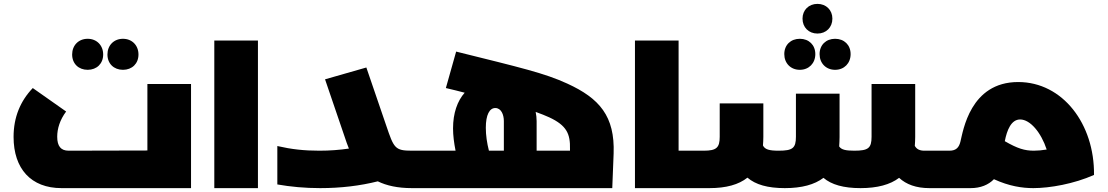

<svg xmlns="http://www.w3.org/2000/svg" viewBox="-20 -970 5711 990"><path d="M432 -610C479 -610 512 -642 512 -689C512 -736 479 -770 432 -770C385 -770 352 -736 352 -689C352 -642 385 -610 432 -610ZM614 -610C661 -610 694 -642 694 -689C694 -736 661 -770 614 -770C567 -770 534 -736 534 -689C534 -642 567 -610 614 -610ZM740 -537V-194L334 -193C294 -193 275 -216 275 -265C275 -307 289 -352 321 -395L149 -516C85 -449 50 -366 50 -264C50 -100 140 0 297 0H965V-537Z M1085 0H1310V-761H1085Z M2180 -193H2104C2016 -193 2011 -206 1971 -324L1869 -622L1656 -561L1758 -262C1764 -243 1771 -224 1779 -204C1732 -197 1682 -193 1627 -193C1548 -193 1484 -200 1410 -217V-19C1478 -7 1552 0 1631 0C1737 0 1837 -12 1928 -35C1973 -13 2030 0 2104 0H2180C2191 0 2200 -38 2200 -98C2200 -155 2191 -193 2180 -193Z M2905 -539C2787 -593 2670 -620 2332 -704L2279 -516C2313 -508 2346 -500 2376 -492C2338 -449 2316 -386 2316 -308C2316 -272 2321 -233 2329 -193H2180C2169 -193 2160 -155 2160 -98C2160 -38 2169 0 2180 0H3137L3144 -178C3151 -371 3071 -463 2905 -539ZM2485 -311C2485 -378 2504 -413 2534 -413C2564 -413 2578 -379 2578 -346V-193H2501C2491 -232 2485 -273 2485 -311ZM2919 -201V-193H2747V-346C2747 -362 2745 -378 2742 -393C2770 -383 2792 -374 2812 -365C2902 -323 2921 -280 2919 -201Z M3582 -193H3479V-761H3254V0H3582C3593 0 3602 -38 3602 -98C3602 -155 3593 -193 3582 -193Z M4195 -797C4240 -797 4272 -829 4272 -874C4272 -918 4240 -950 4195 -950C4150 -950 4118 -918 4118 -874C4118 -829 4150 -797 4195 -797ZM4104 -610C4151 -610 4184 -644 4184 -691C4184 -738 4151 -770 4104 -770C4057 -770 4024 -738 4024 -691C4024 -644 4057 -610 4104 -610ZM4206 -691C4206 -644 4239 -610 4286 -610C4333 -610 4366 -644 4366 -691C4366 -738 4333 -770 4286 -770C4239 -770 4206 -738 4206 -691ZM4862 -193H4746C4722 -193 4706 -201 4697 -218C4698 -232 4699 -248 4699 -264V-537H4474V-265C4474 -206 4457 -193 4385 -193C4341 -193 4318 -198 4307 -215C4308 -231 4309 -247 4309 -264V-487H4084V-265C4084 -206 4067 -193 3995 -193C3947 -193 3924 -199 3914 -220C3915 -234 3916 -249 3916 -264V-437H3691V-265C3691 -209 3675 -193 3609 -193H3582C3571 -193 3562 -155 3562 -98C3562 -38 3571 0 3582 0H3638C3724 0 3789 -18 3834 -54C3876 -18 3938 0 4027 0C4114 0 4180 -18 4226 -53C4267 -18 4329 0 4417 0C4504 0 4570 -18 4616 -53C4653 -19 4704 0 4772 0H4862C4873 0 4882 -38 4882 -98C4882 -155 4873 -193 4862 -193Z M5230 -547C4982 -547 4946 -294 4932 -239C4925 -211 4911 -193 4876 -193H4862C4851 -193 4842 -155 4842 -98C4842 -38 4851 0 4862 0H4985C5036 0 5077 -17 5105 -46C5183 -10 5251 0 5308 0C5393 0 5518 -22 5621 -68C5624 -330 5460 -547 5230 -547ZM5161 -242C5172 -299 5194 -354 5240 -354C5292 -354 5348 -287 5377 -199C5353 -195 5331 -193 5311 -193C5263 -193 5227 -204 5161 -242Z"/></svg>

Font: Montserrat-Arabic Black
Style: Regular
Weight: 900
Designer: Mohamed Gaber
Foundry: Kief Type Foundry
Version: Version 5.008;PS 005.008;hotconv 1.0.88;makeotf.lib2.5.64775